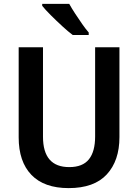

<svg xmlns="http://www.w3.org/2000/svg" viewBox="-20 -957 710 987"><path d="M594 -252Q594 -131 529 -60.5Q464 10 333 10Q207 10 141.5 -58Q76 -126 76 -251V-714H201V-254Q201 -98 336 -98Q405 -98 437 -138Q469 -178 469 -255V-714H594ZM336 -937Q348 -915 366 -887.5Q384 -860 402.5 -833.5Q421 -807 436 -790V-777H354Q331 -794 300 -822.5Q269 -851 240.5 -879.5Q212 -908 197 -927V-937Z"/></svg>

Font: Noto Sans Lao SemiCondensed SemiBold
Style: Regular
Weight: 600
Width: 4
Designer: Monotype Design Team
Foundry: Monotype Imaging Inc.
Version: Version 2.003; ttfautohint (v1.8.4.7-5d5b)